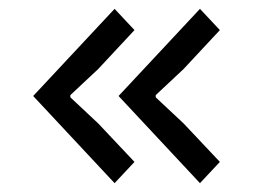

<svg xmlns="http://www.w3.org/2000/svg" viewBox="-20 -472 572 434"><path d="M239 -452 284 -404 202 -316 139 -257V-252L202 -193L284 -106L239 -58L55 -255ZM432 -452 477 -404 395 -316 332 -257V-252L395 -193L477 -106L432 -58L248 -255Z"/></svg>

Font: Sinkin Sans 300 Light
Style: Regular
Weight: 300
Designer: Keith Bates
Foundry: K-Type
Version: Sinkin Sans (version 1.0)  by Keith Bates   •   © 2014   www